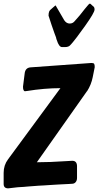

<svg xmlns="http://www.w3.org/2000/svg" viewBox="-72 -1048 539 1052"><path d="M318 -806 316 -804Q306 -790 285 -790H268Q251 -790 239 -829Q238 -832 237 -834L235 -843L226 -867Q221 -882 211 -910L194 -962Q194 -977 197.5 -985Q201 -993 213 -1002L229 -1016Q231 -1018 233 -1018Q234 -1015 237 -1011L280 -937Q292 -919 310 -919Q327 -919 338 -933L337 -932L365 -964Q397 -1005 407 -1016L413 -1023Q418 -1028 420 -1028Q424 -1028 427 -1024Q432 -1020 440 -1012V-1013Q446 -1007 446 -997V-995Q446 -979 394.5 -906.5Q343 -834 318 -806ZM25 -22 -27 -16Q-52 -16 -52 -40V-101Q-52 -143 -28 -175L259 -565Q172 -565 73 -549H69L66 -548H68L63 -547L66 -548Q54 -548 54 -573L63 -644Q66 -677 96 -679L429 -703Q441 -703 444 -698Q447 -693 447 -680Q445 -671 441.5 -652.5Q438 -634 436 -625Q428 -584 405 -548V-549L130 -159Q201 -159 288 -165L324 -167Q349 -167 350 -139V-73Q350 -59 342.5 -50Q335 -41 322 -41L306 -40Q283 -39 247 -37Q234 -36 206 -34.5Q178 -33 168 -32Q156 -32 80 -26Q64 -24 25 -22Z"/></svg>

Font: Bangerz Fix
Style: Regular
Weight: 400
Designer: vernon adams
Foundry: Vernon Adams
Version: Version 2.10;December 28, 2023;FontCreator 13.0.0.2683 64-bi